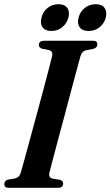

<svg xmlns="http://www.w3.org/2000/svg" viewBox="-26 -894 525 914"><path d="M209.5 -73Q203.5 -49.5 223 -44L259.5 -38Q274.5 -32.5 274.5 -21Q274.5 0 250.5 0H15Q-5.5 0 -5.5 -17.5Q-5.5 -33.5 12 -39L45.5 -44.5Q56.5 -47.5 63.2 -54.2Q70 -61 74 -75.5Q80 -96.5 91.5 -138.8Q103 -181 118 -235.8Q133 -290.5 149 -349.8Q165 -409 179.8 -464.2Q194.5 -519.5 205.8 -562.8Q217 -606 222.5 -628.5Q227 -650 207.5 -655.5L174 -662Q159 -667.5 159 -679.5Q159.5 -700 183.5 -700H417.5Q429 -700 433.2 -695.2Q437.5 -690.5 437.5 -683Q437.5 -667 419 -661.5L382.5 -654.5Q372.5 -651.5 366.8 -645.2Q361 -639 356.5 -625Q350.5 -603 338.8 -559.5Q327 -516 312.2 -460.5Q297.5 -405 281.8 -345.8Q266 -286.5 251.2 -231.8Q236.5 -177 225.5 -135Q214.5 -93 209.5 -73ZM218.5 -746.5Q189.5 -746.5 176.8 -764Q164 -781.5 171.5 -810Q178.5 -839 200.8 -856.5Q223 -874 252.5 -874Q281.5 -874 294.2 -856.5Q307 -839 299.5 -810Q292 -782 270 -764.2Q248 -746.5 218.5 -746.5ZM395.5 -746.5Q366.5 -746.5 353.5 -764Q340.5 -781.5 348 -810Q355.5 -839 377.8 -856.5Q400 -874 429.5 -874Q459 -874 471.8 -856.5Q484.5 -839 477.5 -810Q470 -782 447.8 -764.2Q425.5 -746.5 395.5 -746.5Z"/></svg>

Font: Fraunces 144pt Soft SemiBold
Style: Italic
Weight: 600
Italic angle: -16°
Version: Version 1.000;[b76b70a41]